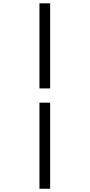

<svg xmlns="http://www.w3.org/2000/svg" viewBox="-20 -858 540 1157"><path d="M217.8 -325.2V-837.9H282.2V-325.2ZM217.8 279.3V-239.3H282.2V279.3Z"/></svg>

Font: GenEi Gothic M Regular
Style: Regular
Weight: 400
Designer: o_tamon (Modified); [Source Han Sans]
Ryoko NISHIZUKA  (kana & ideographs); Paul D. Hunt (Latin, Greek & Cyrillic); Wenl
Version: Version 1.1a;Original Version 1.004